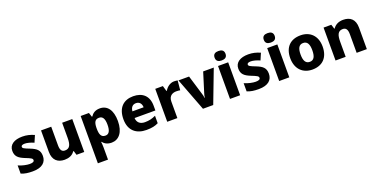

<svg xmlns="http://www.w3.org/2000/svg" viewBox="-21 -1768 5920 3009"><g transform="rotate(-20 2939.0 -264.0)"><path d="M468 -165C468 -260 419 -299 322 -338C228 -375 205 -385 205 -411C205 -431 227 -442 266 -442C303 -442 362 -427 415 -403L463 -515C397 -544 338 -559 266 -559C133 -559 44 -505 44 -401C44 -310 92 -270 187 -231C283 -193 308 -181 308 -153C308 -128 285 -115 232 -115C186 -115 109 -130 45 -159V-22C104 2 160 10 238 10C398 10 468 -61 468 -165Z M1098 -549H929V-300C929 -187 906 -125 824 -125C770 -125 747 -163 747 -238V-549H577V-191C577 -51 657 10 770 10C839 10 903 -13 938 -69H948L969 0H1098Z M1559 -559C1479 -559 1435 -522 1407 -479H1399L1376 -549H1238V240H1407V34C1407 -2 1404 -32 1401 -57H1407C1433 -24 1475 10 1554 10C1673 10 1760 -88 1760 -276C1760 -460 1683 -559 1559 -559ZM1498 -425C1557 -425 1587 -380 1587 -278C1587 -175 1558 -127 1500 -127C1428 -127 1407 -180 1407 -277V-292C1409 -381 1431 -425 1498 -425Z M2115 -559C1957 -559 1850 -465 1850 -271C1850 -78 1970 10 2134 10C2225 10 2281 -3 2334 -30V-154C2274 -126 2222 -113 2153 -113C2069 -113 2024 -159 2021 -230H2368V-309C2368 -473 2271 -559 2115 -559ZM2120 -442C2180 -442 2211 -398 2212 -340H2025C2031 -408 2067 -442 2120 -442Z M2798 -559C2733 -559 2674 -514 2643 -459H2635L2609 -549H2482V0H2651V-275C2651 -377 2723 -400 2778 -400C2810 -400 2828 -397 2842 -394L2857 -553C2845 -556 2819 -559 2798 -559Z M3078 0H3249L3458 -549H3281L3180 -224C3175 -206 3165 -175 3164 -151H3160C3159 -174 3149 -211 3144 -225L3046 -549H2869Z M3614 -768C3564 -768 3523 -751 3523 -689C3523 -629 3564 -611 3614 -611C3663 -611 3705 -629 3705 -689C3705 -751 3663 -768 3614 -768ZM3698 -549H3529V0H3698Z M4237 -165C4237 -260 4188 -299 4091 -338C3997 -375 3974 -385 3974 -411C3974 -431 3996 -442 4035 -442C4072 -442 4131 -427 4184 -403L4232 -515C4166 -544 4107 -559 4035 -559C3902 -559 3813 -505 3813 -401C3813 -310 3861 -270 3956 -231C4052 -193 4077 -181 4077 -153C4077 -128 4054 -115 4001 -115C3955 -115 3878 -130 3814 -159V-22C3873 2 3929 10 4007 10C4167 10 4237 -61 4237 -165Z M4434 -768C4384 -768 4343 -751 4343 -689C4343 -629 4384 -611 4434 -611C4483 -611 4525 -629 4525 -689C4525 -751 4483 -768 4434 -768ZM4518 -549H4349V0H4518Z M5174 -276C5174 -458 5062 -559 4906 -559C4737 -559 4634 -458 4634 -276C4634 -93 4746 10 4903 10C5071 10 5174 -93 5174 -276ZM4806 -276C4806 -377 4835 -432 4904 -432C4974 -432 5002 -377 5002 -276C5002 -174 4974 -118 4905 -118C4834 -118 4806 -174 4806 -276Z M5617 -559C5541 -559 5483 -529 5448 -476H5441L5418 -549H5289V0H5458V-250C5458 -363 5481 -425 5563 -425C5618 -425 5641 -386 5641 -311V0H5811V-358C5811 -499 5733 -559 5617 -559Z"/></g></svg>

Font: Noto Sans Lao UI ExtBd
Style: Regular
Weight: 800
Designer: Monotype Design Team
Foundry: Monotype Imaging Inc.
Version: Version 2.000